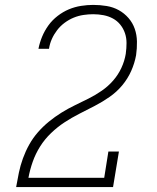

<svg xmlns="http://www.w3.org/2000/svg" viewBox="-20 -763 640 783"><path d="M46 0V-1Q51 -30 57 -59Q63 -88 73.5 -117Q84 -146 99 -173Q114 -200 134.5 -223.5Q155 -247 179.5 -267Q204 -287 230.5 -303.5Q257 -320 285 -333.5Q313 -347 341 -361Q369 -375 395 -393Q421 -411 441.5 -434.5Q462 -458 475 -486Q488 -514 493 -544Q493 -544 493 -544.5Q493 -545 493 -545Q496 -566 496 -587.5Q496 -609 489.5 -628Q483 -647 470.5 -662.5Q458 -678 440.5 -687.5Q423 -697 402.5 -701Q382 -705 360 -705Q341 -705 320.5 -702Q300 -699 280.5 -691Q261 -683 243.5 -670Q226 -657 213 -640Q200 -623 191.5 -604Q183 -585 180 -565Q180 -564 180 -564Q180 -564 180 -564H137Q137 -564 137 -564.5Q137 -565 137 -565Q142 -590 152 -614Q162 -638 177.5 -659.5Q193 -681 215 -698Q237 -715 261 -725Q285 -735 310.5 -739Q336 -743 360 -743Q388 -743 415 -738.5Q442 -734 464.5 -721.5Q487 -709 504 -689.5Q521 -670 529.5 -645.5Q538 -621 538.5 -593.5Q539 -566 535 -538Q529 -505 515 -473.5Q501 -442 478.5 -415Q456 -388 426.5 -367.5Q397 -347 366 -331Q335 -315 303.5 -299Q272 -283 243 -264Q214 -245 188 -220Q162 -195 143.5 -165.5Q125 -136 113.5 -103.5Q102 -71 96 -38H405L422 -145H465L441 0Z"/></svg>

Font: Iosevka Slab XLtEx
Style: Italic
Weight: 200
Width: 7
Italic angle: -9°
Monospace: yes
Designer: Belleve Invis
Foundry: Belleve Invis
Version: Version 11.1.0; ttfautohint (v1.8.3)